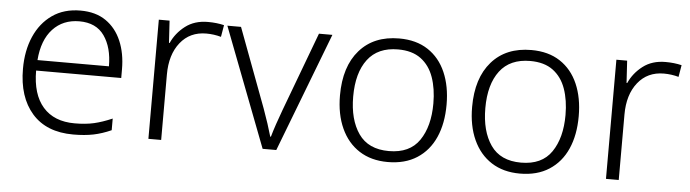

<svg xmlns="http://www.w3.org/2000/svg" viewBox="-40 -693 3069 854"><g transform="rotate(5 1494.5 -266.0)"><path d="M290 -542Q358 -542 403.5 -510.5Q449 -479 472.5 -424Q496 -369 496 -298V-259H116Q116 -153 165.5 -96.5Q215 -40 307 -40Q356 -40 393 -48.5Q430 -57 474 -76V-24Q434 -6 395 2Q356 10 305 10Q185 10 121 -63Q57 -136 57 -262Q57 -343 84.5 -406Q112 -469 164 -505.5Q216 -542 290 -542ZM289 -494Q216 -494 170.5 -445Q125 -396 118 -306H437Q437 -390 400.5 -442Q364 -494 289 -494Z M859 -541Q898 -541 931 -533L922 -480Q890 -489 856 -489Q783 -489 740 -435Q697 -381 697 -292V0H640V-532H688L694 -433H697Q717 -478 758 -509.5Q799 -541 859 -541Z M1150 0 946 -532H1007L1139 -179Q1151 -146 1161.5 -114Q1172 -82 1179 -57H1182Q1189 -82 1200 -114.5Q1211 -147 1223 -179L1355 -532H1415L1211 0Z M1948 -267Q1948 -183 1920.5 -121Q1893 -59 1839.5 -24.5Q1786 10 1709 10Q1635 10 1582 -24Q1529 -58 1500.5 -120.5Q1472 -183 1472 -267Q1472 -396 1536 -469Q1600 -542 1713 -542Q1789 -542 1841.5 -507.5Q1894 -473 1921 -411Q1948 -349 1948 -267ZM1531 -267Q1531 -164 1574.5 -101.5Q1618 -39 1710 -39Q1803 -39 1846 -102Q1889 -165 1889 -267Q1889 -333 1871 -384Q1853 -435 1814 -464Q1775 -493 1712 -493Q1622 -493 1576.5 -433Q1531 -373 1531 -267Z M2538 -267Q2538 -183 2510.5 -121Q2483 -59 2429.5 -24.5Q2376 10 2299 10Q2225 10 2172 -24Q2119 -58 2090.5 -120.5Q2062 -183 2062 -267Q2062 -396 2126 -469Q2190 -542 2303 -542Q2379 -542 2431.5 -507.5Q2484 -473 2511 -411Q2538 -349 2538 -267ZM2121 -267Q2121 -164 2164.5 -101.5Q2208 -39 2300 -39Q2393 -39 2436 -102Q2479 -165 2479 -267Q2479 -333 2461 -384Q2443 -435 2404 -464Q2365 -493 2302 -493Q2212 -493 2166.5 -433Q2121 -373 2121 -267Z M2902 -541Q2941 -541 2974 -533L2965 -480Q2933 -489 2899 -489Q2826 -489 2783 -435Q2740 -381 2740 -292V0H2683V-532H2731L2737 -433H2740Q2760 -478 2801 -509.5Q2842 -541 2902 -541Z"/></g></svg>

Font: Noto Sans Lao Light
Style: Regular
Weight: 300
Designer: Monotype Design Team
Foundry: Monotype Imaging Inc.
Version: Version 2.003; ttfautohint (v1.8.4.7-5d5b)